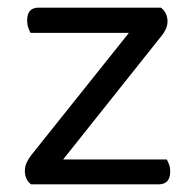

<svg xmlns="http://www.w3.org/2000/svg" viewBox="-20 -482 509 502"><path d="M61 0Q45 -13 45 -35Q45 -47 50 -57.5Q55 -68 63 -78L317 -396H60Q57 -401 54 -409.5Q51 -418 51 -429Q51 -462 81 -462H401Q418 -448 418 -426Q418 -406 399 -384L145 -65H416Q419 -60 422 -52Q425 -44 425 -33Q425 0 394 0H61Z"/></svg>

Font: Baloo 2 Latin
Style: Regular
Weight: 400
Designer: Sarang Kulkarni and Ek Type
Foundry: Ek Type
Version: Version 1.001